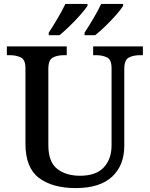

<svg xmlns="http://www.w3.org/2000/svg" viewBox="-20 -951 765 981"><path d="M367 10Q248 10 179 -42Q110 -94 110 -216V-603Q110 -646 86.5 -657.5Q63 -669 31 -669H15V-714H321V-669H306Q273 -669 250 -657Q227 -645 227 -599V-210Q227 -124 272 -88.5Q317 -53 389 -53Q470 -53 510 -95.5Q550 -138 550 -208V-603Q550 -646 527 -657.5Q504 -669 472 -669H456V-714H710V-669H694Q662 -669 638.5 -657Q615 -645 615 -599V-206Q615 -106 552.5 -48Q490 10 367 10ZM412 -784Q433 -816 457 -856.5Q481 -897 497 -931H609V-921Q599 -904 573.5 -875Q548 -846 518.5 -817.5Q489 -789 466 -771H412ZM229 -784Q250 -816 274 -856.5Q298 -897 314 -931H427V-921Q416 -904 390.5 -875Q365 -846 335.5 -817.5Q306 -789 284 -771H229Z"/></svg>

Font: Noto Serif Sinhala Medium
Style: Regular
Weight: 500
Designer: Jelle Bosma - Monotype Design Team
Foundry: Monotype Imaging Inc.
Version: Version 2.007; ttfautohint (v1.8.4.7-5d5b)